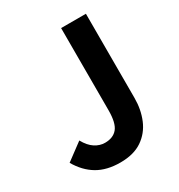

<svg xmlns="http://www.w3.org/2000/svg" viewBox="-178 -860 924 992"><g transform="rotate(-30 284.0 -363.5)"><path d="M252 14Q171 14 115.5 -19Q60 -52 23 -116L124 -191Q146 -151 174.5 -132.5Q203 -114 234 -114Q283 -114 308 -144.5Q333 -175 333 -251V-741H481V-239Q481 -170 457 -112.5Q433 -55 382.5 -20.5Q332 14 252 14Z"/></g></svg>

Font: Chiron Sans HK TT
Style: Bold
Weight: 700
Designer: Ryoko NISHIZUKA 西塚涼子 (kana, bopomofo & ideographs); Paul D. Hunt (Latin, Greek & Cyrillic); Sandoll Communications 산돌커뮤니
Foundry: Adobe
Version: Version 2.022;hotconv 1.0.109;makeotfexe 2.5.65596